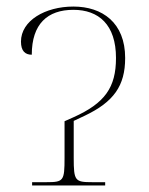

<svg xmlns="http://www.w3.org/2000/svg" viewBox="-20 -566 456 586"><path d="M78 0H301V-10H261C209 -10 205 -14 205 -84V-197L239 -213C327 -255 362 -304 362 -389C362 -497 292 -546 204 -546C118 -546 44 -503 44 -439C44 -410 57 -399 77 -399C77 -493 125 -536 204 -536C281 -536 334 -491 334 -389C334 -299 300 -251 204 -208L177 -196V-84C177 -14 174 -10 122 -10H78Z"/></svg>

Font: Noto Serif Display Thin
Style: Regular
Weight: 100
Designer: Monotype Design Team
Foundry: Monotype Imaging Inc.
Version: Version 2.009